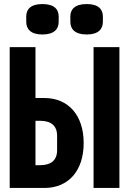

<svg xmlns="http://www.w3.org/2000/svg" viewBox="-20 -932 640 952"><path d="M28.1 0H199.9C320 0 394.9 -85.9 394.9 -223C394.9 -359 320 -446 199.9 -446H155.9V-698.2H28.1ZM110.1 -823.9C110.1 -789.1 131 -761 190 -761C250 -761 271 -789.1 271 -823.9V-850.1C271 -884.9 250 -911.9 190 -911.9C131 -911.9 110.1 -884.9 110.1 -850.1ZM155.9 -112.9V-333.1H177.9C233 -333.1 263.1 -308.9 263.1 -258.9V-187.1C263.1 -137.1 233 -112.9 177.9 -112.9ZM328.8 -823.9C328.8 -789.1 350.1 -761 410.2 -761C469.1 -761 490.1 -789.1 490.1 -823.9V-850.1C490.1 -884.9 469.1 -911.9 410.2 -911.9C350.1 -911.9 328.8 -884.9 328.8 -850.1ZM443.9 0V-698.2H572.1V0Z"/></svg>

Font: Margiela Mono Bold
Style: Regular
Weight: 700
Designer: Mike Abbink, Paul van der Laan, Pieter van Rosmalen
Foundry: Bold Monday
Version: Version 2.003 2021